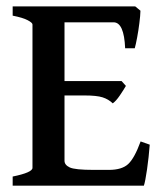

<svg xmlns="http://www.w3.org/2000/svg" viewBox="-20 -586 516 606"><path d="M423.3 -552.2Q422.9 -536.6 419.9 -513.2Q417 -489.7 412.8 -467.5Q408.7 -445.3 405.3 -433.6H375Q371.6 -515.6 338.4 -515.6H160.2L173.3 -565.9H406.7ZM377.4 -314.9Q370.1 -302.2 358.2 -284.7Q346.2 -267.1 335.9 -259.8Q322.3 -272.9 303.7 -278.8Q285.2 -284.7 247.1 -284.7H153.8L164.1 -330.1H363.8ZM452.6 -129.4Q449.7 -90.3 444.1 -51.5Q438.5 -12.7 434.1 0H20V-28.8Q82.5 -41.5 82.5 -56.2V-508.8Q82.5 -514.2 67.4 -522.2Q52.2 -530.3 20 -536.6V-565.9H249V-536.6Q218.8 -533.7 201.2 -529.3Q183.6 -524.9 183.6 -518.6V-78.6Q183.6 -65.4 200 -57.6Q216.3 -49.8 275.4 -49.8H323.7Q365.2 -49.8 385 -68.6Q404.8 -87.4 423.8 -139.6Z"/></svg>

Font: Dai Banna SIL Medium
Style: Regular
Weight: 500
Designer: Victor Gaultney
Foundry: SIL International
Version: Version 4.000